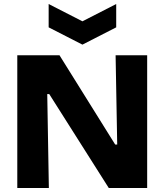

<svg xmlns="http://www.w3.org/2000/svg" viewBox="-20 -935 818 955"><path d="M66 0V-660H276L553 -216H563L555 -660H712V0H521L225 -467H215L223 0ZM222 -915 390 -829 558 -915V-799L390 -713L222 -799Z"/></svg>

Font: Bricolage Grotesque 24pt ExtraBold
Style: Regular
Weight: 800
Designer: Mathieu Triay
Foundry: Atelier Triay
Version: Version 1.001;gftools[0.9.33.dev8+g029e19f]